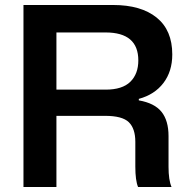

<svg xmlns="http://www.w3.org/2000/svg" viewBox="-20 -749 759 769"><path d="M74 0V-729H433Q545 -729 607.5 -678.5Q670 -628 670 -531Q670 -463 634.5 -416.5Q599 -370 536 -353V-347Q599 -336 627 -301Q655 -266 655 -204V-81Q655 -28 667 0H533Q522 -26 522 -82V-181Q522 -234 496 -259.5Q470 -285 401 -285H206V0ZM206 -390H403Q470 -390 502 -421.5Q534 -453 534 -507Q534 -619 403 -619H206Z"/></svg>

Font: Mona Sans SemiBold
Style: Regular
Weight: 600
Designer: Deni Anggara
Foundry: GitHub
Version: Version 2.000;Glyphs 3.2.3 (3260)